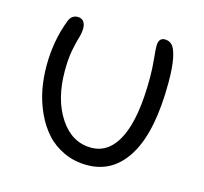

<svg xmlns="http://www.w3.org/2000/svg" viewBox="-80 -577 718 676"><g transform="rotate(15 279.5 -239.5)"><path d="M291 9.8Q244.6 9.8 206.1 -8.1Q167.5 -25.9 141.4 -55.2Q115.2 -84.5 97.2 -123.8Q79.1 -163.1 71 -205.1Q63 -247.1 63 -291Q63 -382.8 92.8 -460Q101.6 -485.8 125 -485.8Q139.2 -485.8 146.5 -476.6Q153.8 -467.3 153.8 -451.2Q153.8 -435.1 147.7 -415.3Q141.6 -395.5 135.7 -365Q129.9 -334.5 129.9 -291Q129.9 -187 174.3 -120.1Q218.8 -53.2 289.1 -53.2Q355 -53.2 390.4 -126.2Q425.8 -199.2 425.8 -344.2Q425.8 -377.9 422.4 -411.6Q418.9 -445.3 418.9 -458Q418.9 -488.8 441.9 -488.8Q458.5 -488.8 469.2 -477.1Q480 -465.3 486.6 -432.6Q493.2 -399.9 493.2 -345.2Q493.2 -168.9 440.2 -79.6Q387.2 9.8 291 9.8Z"/></g></svg>

Font: Shantell Sans Normal
Style: Regular
Weight: 300
Designer: Stephen Nixon, Anya Danilova, Shantell Martin
Foundry: Arrow Type
Version: Version 1.006;[559af2be0]